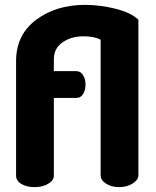

<svg xmlns="http://www.w3.org/2000/svg" viewBox="-20 -768 642 788"><path d="M393 -48V-605Q368 -619 322 -619Q273 -619 237 -594.5Q201 -570 201 -524V-476H293Q311 -476 321 -459.5Q331 -443 331 -421Q331 -398 321 -382Q311 -366 293 -366H201V-47Q201 -27 177.5 -13.5Q154 0 122 0Q89 0 67.5 -13Q46 -26 46 -47V-517Q46 -625 128 -686.5Q210 -748 329 -748Q391 -748 454.5 -732Q518 -716 548 -687V-48Q548 -30 524.5 -15Q501 0 469 0Q437 0 415 -14.5Q393 -29 393 -48Z"/></svg>

Font: Dosis
Style: ExtraBold
Weight: 800
Designer: EdgarTolentino, PabloImpallari, IginoMarini
Foundry: EdgarTolentino, PabloImpallari, IginoMarini
Version: Version 1.007